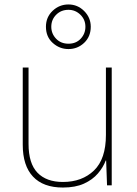

<svg xmlns="http://www.w3.org/2000/svg" viewBox="-20 -831 613 861"><path d="M481 -528V0H460L456 -111H454Q443 -81 419 -53Q395 -25 356.5 -7.5Q318 10 262 10Q174 10 128 -39Q82 -88 82 -182V-528H108V-186Q108 -98 148 -56.5Q188 -15 262 -15Q348 -15 401.5 -66.5Q455 -118 455 -226V-528ZM287 -611Q247 -611 216.5 -638.5Q186 -666 186 -711Q186 -754 216 -782.5Q246 -811 287 -811Q328 -811 357.5 -781.5Q387 -752 387 -711Q387 -667 357.5 -639Q328 -611 287 -611ZM287 -635Q321 -635 342 -657.5Q363 -680 363 -711Q363 -743 340.5 -765Q318 -787 287 -787Q254 -787 232 -765Q210 -743 210 -711Q210 -680 231.5 -657.5Q253 -635 287 -635Z"/></svg>

Font: Noto Sans Gujarati Thin
Style: Regular
Weight: 100
Designer: Jelle Bosma - Monotype Design Team, Universal Thirst
Foundry: Monotype Imaging Inc.
Version: Version 2.106; ttfautohint (v1.8.4.7-5d5b)